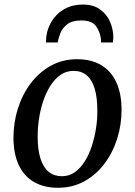

<svg xmlns="http://www.w3.org/2000/svg" viewBox="-20 -834 608 864"><path d="M326.5 -567.5Q391 -567.5 435.8 -540.8Q480.5 -514 503.8 -463Q527 -412 527 -339Q527 -271.5 507 -208.8Q487 -146 449.2 -96.2Q411.5 -46.5 358.8 -17.8Q306 11 241 11Q178 11 133 -15Q88 -41 64.5 -91.2Q41 -141.5 40.5 -213Q40.5 -282 60.5 -345.5Q80.5 -409 118.2 -459Q156 -509 208.8 -538.2Q261.5 -567.5 326.5 -567.5ZM311 -515Q278 -515 252 -496.8Q226 -478.5 206.8 -448Q187.5 -417.5 174.5 -379Q161.5 -340.5 155.5 -299.5Q149.5 -258.5 149.5 -219.5Q149.5 -159 162.5 -119.2Q175.5 -79.5 199.8 -60.2Q224 -41 258.5 -41Q291 -41 316.5 -59Q342 -77 361.2 -107.5Q380.5 -138 393 -176.5Q405.5 -215 412 -256Q418.5 -297 418 -335.5Q418 -396.5 405.8 -436Q393.5 -475.5 370 -495.2Q346.5 -515 311 -515ZM187 -643Q187 -647 187 -651Q187 -655 187.5 -658.5Q189 -686.5 200.2 -713.8Q211.5 -741 232.2 -763.8Q253 -786.5 283.2 -800Q313.5 -813.5 353.5 -813.5Q399.5 -813.5 429.5 -792.2Q459.5 -771 474.8 -736.8Q490 -702.5 490 -664.5Q489.5 -660 489 -653.5Q488.5 -647 488 -643H434Q434.5 -647.5 434.5 -651.8Q434.5 -656 434 -660.5Q429.5 -692.5 411.2 -717.2Q393 -742 345.5 -742Q305.5 -742 283.5 -725.5Q261.5 -709 252.2 -686Q243 -663 239.5 -643Z"/></svg>

Font: Merriweather 20pt
Style: Italic
Weight: 400
Italic angle: -7.8°
Version: Version 2.101